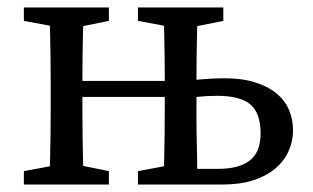

<svg xmlns="http://www.w3.org/2000/svg" viewBox="-20 -495 840 515"><path d="M44 0V-36L114 -49Q115 -87 115.5 -131Q116 -175 116 -210V-265Q116 -299 115.5 -343.5Q115 -388 114 -426L44 -439V-475H272V-439L203 -425Q202 -391 201.5 -351Q201 -311 201 -278H422Q422 -311 421.5 -351Q421 -391 420 -426L350 -439V-475H579V-439L509 -425Q508 -392 507.5 -353.5Q507 -315 507 -281Q527 -283 546.5 -284Q566 -285 583 -285Q630 -285 664.5 -274Q699 -263 721.5 -244.5Q744 -226 755 -200.5Q766 -175 766 -146Q766 -116 754 -89.5Q742 -63 718.5 -43Q695 -23 659.5 -11.5Q624 0 576 0H350V-36L420 -49Q421 -87 421.5 -131Q422 -175 422 -210V-235H201V-210Q201 -175 201.5 -131.5Q202 -88 203 -50L272 -36V0ZM507 -210Q507 -192 507 -170.5Q507 -149 507.5 -126.5Q508 -104 508.5 -82.5Q509 -61 509 -42H564Q621 -42 650 -64.5Q679 -87 679 -137Q679 -191 652 -214.5Q625 -238 562 -238Q535 -238 507 -235Z"/></svg>

Font: Source Serif Pro
Style: Regular
Weight: 400
Designer: Frank Grießhammer
Foundry: Adobe Systems Incorporated
Version: Version 2.000;PS 1.000;hotconv 16.6.51;makeotf.lib2.5.65220